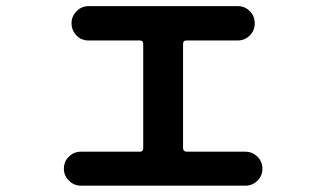

<svg xmlns="http://www.w3.org/2000/svg" viewBox="-20 -586 1040 612"><path d="M238.3 5.9Q215.8 5.9 199.7 -10.3Q183.6 -26.4 183.6 -47.9Q183.6 -71.3 199.7 -86.9Q215.8 -102.5 238.3 -102.5H425.8Q436.5 -102.5 436.5 -114.3V-446.3Q436.5 -457 425.8 -457H261.7Q239.3 -457 223.6 -473.1Q208 -489.3 208 -511.7Q208 -534.2 224.1 -550.3Q240.2 -566.4 261.7 -566.4H738.3Q760.7 -566.4 776.4 -550.3Q792 -534.2 792 -511.7Q792 -488.3 775.9 -472.7Q759.8 -457 738.3 -457H574.2Q563.5 -457 563.5 -446.3V-114.3Q563.5 -103.5 574.2 -102.5H761.7Q784.2 -102.5 800.3 -86.9Q816.4 -71.3 816.4 -47.9Q816.4 -25.4 800.3 -9.8Q784.2 5.9 761.7 5.9Z"/></svg>

Font: Rounded-X Mgen+ 1mn bold
Style: Bold
Weight: 700
Designer: [Source Han Sans]
Ryoko NISHIZUKA  (kana & ideographs); Paul D. Hunt (Latin, Greek & Cyrillic); Wenlong ZHANG  (bopomofo
Version: Version 1.059.20150602